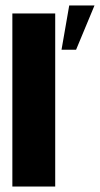

<svg xmlns="http://www.w3.org/2000/svg" viewBox="-20 -679 364 699"><path d="M25 0V-630H181V0ZM204 -498 232 -659H324L257 -498Z"/></svg>

Font: Alumni Sans Black
Style: Regular
Weight: 900
Designer: Robert E. Leuschke
Foundry: Robert E. Leuschke
Version: Version 1.018